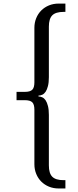

<svg xmlns="http://www.w3.org/2000/svg" viewBox="-20 -839 437 1082"><path d="M73.2 -321.3H120.1Q149.9 -321.3 161.9 -333.3Q173.8 -345.2 173.8 -375V-682.1Q173.8 -711.4 184.1 -736.6Q194.3 -761.7 212.6 -780Q231 -798.3 256.1 -808.6Q281.2 -818.8 310.5 -818.8H348.6V-772H338.4Q293.9 -772 274.7 -752.7Q255.4 -733.4 255.4 -689V-404.3Q255.4 -374 250.2 -354Q245.1 -334 237.1 -322Q229 -310.1 218.3 -305.2Q207.5 -300.3 196.8 -300.3V-295.4Q207.5 -295.4 218.3 -290.5Q229 -285.6 237.1 -273.7Q245.1 -261.7 250.2 -241.7Q255.4 -221.7 255.4 -191.4V93.3Q255.4 137.7 274.7 157Q293.9 176.3 338.4 176.3H348.6V223.1H310.5Q281.2 223.1 256.1 212.9Q231 202.6 212.6 184.3Q194.3 166 184.1 140.9Q173.8 115.7 173.8 86.4V-220.7Q173.8 -250.5 161.9 -262.5Q149.9 -274.4 120.1 -274.4H73.2Z"/></svg>

Font: Noticia Text
Style: Regular
Weight: 400
Designer: JM Sole
Foundry: JM Sole
Version: Version 1.003